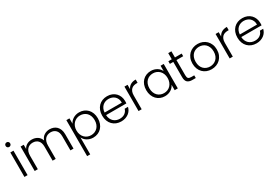

<svg xmlns="http://www.w3.org/2000/svg" viewBox="93 -2103 5381 3713"><g transform="rotate(-30 2783.5 -247.0)"><path d="M80 -546H150V0H80ZM115 -649Q94 -649 79 -663.5Q64 -678 64 -701Q64 -724 79 -738Q94 -752 115 -752Q136 -752 151 -738Q166 -724 166 -701Q166 -678 151 -663.5Q136 -649 115 -649Z M1107 -312Q1107 -403 1063.5 -449Q1020 -495 947 -495Q910 -495 879 -482.5Q848 -470 825.5 -445.5Q803 -421 790.5 -383.5Q778 -346 778 -296V0H709V-312Q709 -403 665 -449Q621 -495 548 -495Q473 -495 426 -445.5Q379 -396 379 -296V0H309V-546H379V-452Q405 -504 453.5 -530Q502 -556 560 -556Q629 -556 683 -523.5Q737 -491 762 -422Q785 -489 839 -522.5Q893 -556 959 -556Q1004 -556 1044 -541.5Q1084 -527 1113 -498Q1142 -469 1159 -424.5Q1176 -380 1176 -320V0H1107Z M1400 -426Q1412 -452 1432 -475Q1452 -498 1479.5 -515.5Q1507 -533 1541.5 -543.5Q1576 -554 1617 -554Q1673 -554 1720.5 -534.5Q1768 -515 1803 -478.5Q1838 -442 1857.5 -390Q1877 -338 1877 -274Q1877 -210 1857.5 -158Q1838 -106 1803 -69Q1768 -32 1720.5 -12Q1673 8 1617 8Q1576 8 1541.5 -2.5Q1507 -13 1479.5 -30.5Q1452 -48 1432 -71Q1412 -94 1400 -120V258H1331V-546H1400ZM1806 -274Q1806 -326 1790.5 -367Q1775 -408 1747.5 -436Q1720 -464 1683 -478.5Q1646 -493 1603 -493Q1561 -493 1524.5 -477.5Q1488 -462 1460 -433.5Q1432 -405 1416 -364.5Q1400 -324 1400 -273Q1400 -222 1416 -181Q1432 -140 1460 -111.5Q1488 -83 1524.5 -68Q1561 -53 1603 -53Q1646 -53 1683 -68Q1720 -83 1747.5 -111.5Q1775 -140 1790.5 -181Q1806 -222 1806 -274Z M2239 -494Q2202 -494 2168 -482Q2134 -470 2108 -446Q2082 -422 2065 -386.5Q2048 -351 2045 -303H2429Q2430 -351 2414.5 -386.5Q2399 -422 2373 -446Q2347 -470 2312 -482Q2277 -494 2239 -494ZM2492 -173Q2483 -134 2462 -101Q2441 -68 2409 -44Q2377 -20 2335 -6Q2293 8 2242 8Q2184 8 2135 -11.5Q2086 -31 2050 -67.5Q2014 -104 1994 -156Q1974 -208 1974 -273Q1974 -338 1994 -390Q2014 -442 2049.5 -478.5Q2085 -515 2134 -534.5Q2183 -554 2242 -554Q2302 -554 2350 -534Q2398 -514 2431 -479.5Q2464 -445 2482 -399Q2500 -353 2500 -301Q2500 -284 2500 -272Q2500 -260 2498 -246H2045Q2047 -198 2064 -161.5Q2081 -125 2107.5 -100.5Q2134 -76 2169 -63.5Q2204 -51 2242 -51Q2312 -51 2357.5 -84.5Q2403 -118 2418 -173Z M2698 0H2628V-546H2698V-449Q2721 -500 2767.5 -528Q2814 -556 2885 -556V-483H2866Q2832 -483 2801.5 -474.5Q2771 -466 2748 -445.5Q2725 -425 2711.5 -390.5Q2698 -356 2698 -305Z M2958 -274Q2958 -338 2977.5 -390Q2997 -442 3032 -478.5Q3067 -515 3115 -534.5Q3163 -554 3219 -554Q3260 -554 3294.5 -543.5Q3329 -533 3356.5 -515.5Q3384 -498 3403.5 -475Q3423 -452 3435 -426V-546H3505V0H3435V-121Q3423 -95 3403 -71.5Q3383 -48 3355.5 -30.5Q3328 -13 3293.5 -2.5Q3259 8 3218 8Q3162 8 3114.5 -12Q3067 -32 3032 -69Q2997 -106 2977.5 -158Q2958 -210 2958 -274ZM3435 -273Q3435 -324 3419 -364.5Q3403 -405 3375.5 -433.5Q3348 -462 3311 -477.5Q3274 -493 3232 -493Q3189 -493 3152 -478.5Q3115 -464 3087.5 -436Q3060 -408 3044.5 -367Q3029 -326 3029 -274Q3029 -222 3044.5 -181Q3060 -140 3087.5 -111.5Q3115 -83 3152 -68Q3189 -53 3232 -53Q3274 -53 3311 -68Q3348 -83 3375.5 -111.5Q3403 -140 3419 -181Q3435 -222 3435 -273Z M3685 -487H3609V-546H3685V-683H3756V-546H3906V-487H3756V-148Q3756 -97 3775 -78.5Q3794 -60 3842 -60H3906V0H3831Q3759 0 3722 -33Q3685 -66 3685 -148Z M4535 -273Q4535 -208 4513.5 -156Q4492 -104 4455 -67.5Q4418 -31 4368 -11.5Q4318 8 4260 8Q4202 8 4152.5 -11.5Q4103 -31 4066.5 -67.5Q4030 -104 4009.5 -156Q3989 -208 3989 -273Q3989 -338 4010 -390Q4031 -442 4068 -478.5Q4105 -515 4155 -534.5Q4205 -554 4262 -554Q4320 -554 4369.5 -534.5Q4419 -515 4456 -478.5Q4493 -442 4514 -390Q4535 -338 4535 -273ZM4060 -273Q4060 -217 4076.5 -175.5Q4093 -134 4121 -107Q4149 -80 4185 -66.5Q4221 -53 4260 -53Q4299 -53 4335.5 -66.5Q4372 -80 4400.5 -107Q4429 -134 4446 -175.5Q4463 -217 4463 -273Q4463 -329 4446 -370.5Q4429 -412 4401 -439Q4373 -466 4336.5 -479.5Q4300 -493 4261 -493Q4222 -493 4185.5 -479.5Q4149 -466 4121.5 -439Q4094 -412 4077 -370.5Q4060 -329 4060 -273Z M4733 0H4663V-546H4733V-449Q4756 -500 4802.5 -528Q4849 -556 4920 -556V-483H4901Q4867 -483 4836.5 -474.5Q4806 -466 4783 -445.5Q4760 -425 4746.5 -390.5Q4733 -356 4733 -305Z M5258 -494Q5221 -494 5187 -482Q5153 -470 5127 -446Q5101 -422 5084 -386.5Q5067 -351 5064 -303H5448Q5449 -351 5433.5 -386.5Q5418 -422 5392 -446Q5366 -470 5331 -482Q5296 -494 5258 -494ZM5511 -173Q5502 -134 5481 -101Q5460 -68 5428 -44Q5396 -20 5354 -6Q5312 8 5261 8Q5203 8 5154 -11.5Q5105 -31 5069 -67.5Q5033 -104 5013 -156Q4993 -208 4993 -273Q4993 -338 5013 -390Q5033 -442 5068.5 -478.5Q5104 -515 5153 -534.5Q5202 -554 5261 -554Q5321 -554 5369 -534Q5417 -514 5450 -479.5Q5483 -445 5501 -399Q5519 -353 5519 -301Q5519 -284 5519 -272Q5519 -260 5517 -246H5064Q5066 -198 5083 -161.5Q5100 -125 5126.5 -100.5Q5153 -76 5188 -63.5Q5223 -51 5261 -51Q5331 -51 5376.5 -84.5Q5422 -118 5437 -173Z"/></g></svg>

Font: SVN-Poppins Light
Style: Regular
Weight: 300
Designer: Ninad Kale (Devanagari), Jonny Pinhorn (Latin)
Foundry: Indian Type Foundry
Version: Version 3.002 2017; ttfautohint (v1.8.3)